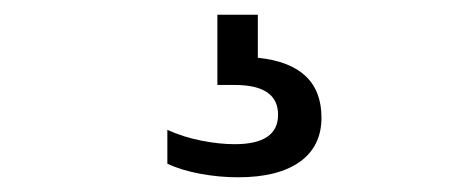

<svg xmlns="http://www.w3.org/2000/svg" viewBox="-20 -30 640 261"><path d="M303.5 211Q278 211 252.2 206.2Q226.5 201.5 207.5 192.5V146.5Q229.5 156.5 253.8 161.2Q278 166 299 166Q358 166 358 126Q358 85.5 299 85.5H275.5V-10H330.5V48.5Q417 57.5 417 130Q417 169 387.5 190Q358 211 303.5 211Z"/></svg>

Font: Encode Sans Expanded Medium
Style: Regular
Weight: 500
Width: 7
Designer: Multiple Designers
Foundry: Impallari Type
Version: Version 3.000; ttfautohint (v1.8.3) -l 8 -r 50 -G 200 -x 14 